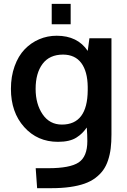

<svg xmlns="http://www.w3.org/2000/svg" viewBox="-20 -735 659 995"><path d="M248 -609.4V-714.8H346.2V-609.4ZM172.4 240.2 165 136.7H230Q342.8 136.7 387.7 106.7Q432.6 76.7 432.6 -3.4Q432.6 -36.1 429.7 -74.2Q417 -56.6 405.5 -45.2Q394 -33.7 376.7 -22.5Q359.4 -11.2 335.2 -5.6Q311 0 280.3 0Q173.8 0 105.2 -76.7Q36.6 -153.3 36.6 -274.4Q36.6 -338.9 55.7 -391.8Q74.7 -444.8 107.4 -479Q140.1 -513.2 182.9 -531.5Q225.6 -549.8 273.9 -549.8Q381.8 -549.8 434.6 -471.2L443.4 -536.6H557.6V-38.1Q557.6 2 553.7 33.9Q549.8 65.9 540 95.5Q530.3 125 514.4 147Q498.5 168.9 474.6 187Q450.7 205.1 418.2 216.6Q385.7 228 342.8 234.1Q299.8 240.2 246.1 240.2ZM300.8 -89.4Q433.1 -89.4 434.6 -266.6V-285.2Q433.6 -364.7 401.4 -408.2Q369.1 -451.7 307.1 -452.1Q236.8 -452.1 200.7 -404.1Q164.6 -356 164.6 -274.4Q164.6 -195.8 200.9 -142.6Q237.3 -89.4 300.8 -89.4Z"/></svg>

Font: Oxygen
Style: Bold
Weight: 700
Designer: vernon adams
Foundry: Vernon Adams
Version: Version 0.2.3 webfont; ttfautohint (v0.93.3-1d66) -l 8 -r 50